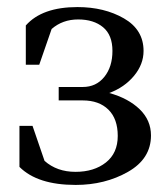

<svg xmlns="http://www.w3.org/2000/svg" viewBox="-20 -512 470 543"><path d="M407 -129Q407 -63 342 -26Q277 11 194 11Q86 11 35 -40V-156H72L106 -57Q141 -26 193.5 -26Q246 -26 279.5 -52.5Q313 -79 313 -127.5Q313 -176 286.5 -202Q260 -228 214 -228H146V-266H214Q252 -266 275 -294.5Q298 -323 298 -368Q298 -413 271.5 -435Q245 -457 201 -457Q157 -457 126 -430L91 -329H53V-440Q99 -492 199 -492Q275 -492 330.5 -460Q386 -428 386 -368Q386 -330 359 -297.5Q332 -265 289 -249Q343 -234 375 -203Q407 -172 407 -129Z"/></svg>

Font: Ledger
Style: Regular
Weight: 400
Designer: Denis Masharov
Foundry: Denis Masharov
Version: 1.001